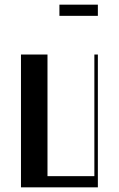

<svg xmlns="http://www.w3.org/2000/svg" viewBox="-20 -804 510 824"><path d="M70 -570H183.8V-48H385V-570H400V0H70ZM235 -784H400V-736H235Z"/></svg>

Font: Facade Sud
Style: Regular
Weight: 100
Designer: Éléonore Fines
Foundry: Velvetyne Type Foundry
Version: Version 1.001;Glyphs 3.2 (3202)